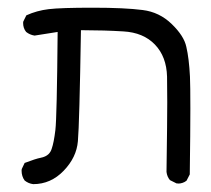

<svg xmlns="http://www.w3.org/2000/svg" viewBox="-20 -362 540 491"><path d="M195.3 -284.7Q245.6 -284.7 295.4 -281.7Q346.7 -278.8 376.2 -248Q405.8 -217.3 407.2 -166Q407.7 -149.4 407.7 -100.8Q407.7 -52.2 405.8 77.6Q407.2 89.8 414.6 98.6L431.2 106.9Q433.1 107.4 437 107.4Q440.9 107.4 446.5 105.7Q452.1 104 457 100.1L465.3 84Q466.8 -25.4 466.8 -84.2Q466.8 -143.1 465.8 -166Q463.4 -212.9 456.5 -242.2Q450.7 -270 419.2 -300.5Q387.7 -331.1 344.7 -336.4Q299.3 -342.3 217.3 -342.3Q135.3 -342.3 104.7 -338.6Q74.2 -335 47.4 -322.8L39.6 -307.1Q39.1 -305.2 39.1 -303.7Q39.1 -289.6 46.9 -280.3Q56.2 -272.9 68.4 -271L127.4 -280.3Q125.5 -61 121.6 -29.3Q117.7 2.9 112.3 18.1Q109.9 26.4 104 32.2Q96.7 39.1 84 41.5Q71.3 43.9 43 54.7L35.6 70.3Q35.2 72.3 35.2 74.2Q35.2 88.9 43 99.6Q52.7 107.4 64.9 108.9Q109.9 108.9 142.8 74.7Q175.8 40.5 179.2 -1Q183.1 -44.4 187 -284.7Z"/></svg>

Font: NaikaiFont
Style: Light
Weight: 300
Version: Version 1.89